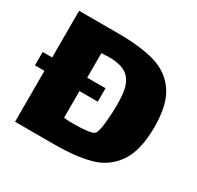

<svg xmlns="http://www.w3.org/2000/svg" viewBox="-147 -812 1042 1016"><g transform="rotate(30 374.5 -304.0)"><path d="M713 -310Q713 -165 660.5 -89.5Q608 -14 520 10.5Q432 35 298 35H60V-643H298Q437 -643 525.5 -617Q614 -591 663.5 -518.5Q713 -446 713 -310ZM483 -310Q483 -373 474 -410.5Q465 -448 443 -471Q407 -510 320 -510Q305 -510 274 -508V-113Q294 -110 337 -110Q381 -110 415 -114.5Q449 -119 457 -127Q471 -141 477 -200.5Q483 -260 483 -310ZM386 -358V-276H2V-358Z"/></g></svg>

Font: Lalezar
Style: Regular
Weight: 400
Designer: Borna Izadpanah
Foundry: Borna Izadpanah
Version: Version 1.003;November 28, 2018;FontCreator 11.5.0.2421 64-b